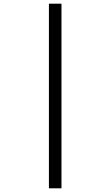

<svg xmlns="http://www.w3.org/2000/svg" viewBox="-20 -780 599 1040"><path d="M245 240V-760H313V240Z"/></svg>

Font: Noto Serif NP Hmong SemiBold
Style: Regular
Weight: 600
Designer: Dalton Maag Ltd
Foundry: Dalton Maag Ltd
Version: Version 1.001; ttfautohint (v1.8.4.7-5d5b)